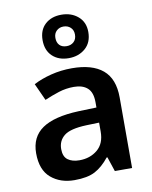

<svg xmlns="http://www.w3.org/2000/svg" viewBox="-92 -897 771 975"><g transform="rotate(-10 294.0 -409.5)"><path d="M297 -552Q402 -552 456.5 -506Q511 -460 511 -364V0H422L397 -75H393Q358 -31 319 -10.5Q280 10 213 10Q140 10 92 -31Q44 -72 44 -158Q44 -242 105.5 -284Q167 -326 292 -331L386 -334V-361Q386 -412 361 -434.5Q336 -457 291 -457Q250 -457 212.5 -445Q175 -433 138 -417L98 -505Q138 -526 189.5 -539Q241 -552 297 -552ZM320 -254Q237 -251 205 -225.5Q173 -200 173 -157Q173 -118 195.5 -101.5Q218 -85 255 -85Q310 -85 348 -116.5Q386 -148 386 -210V-256ZM292 -605Q240 -605 208 -635Q176 -665 176 -718Q176 -770 208 -799.5Q240 -829 292 -829Q343 -829 377.5 -799.5Q412 -770 412 -719Q412 -665 377.5 -635Q343 -605 292 -605ZM292 -667Q314 -667 328.5 -680.5Q343 -694 343 -718Q343 -741 328.5 -754.5Q314 -768 292 -768Q271 -768 256.5 -754.5Q242 -741 242 -718Q242 -694 255 -680.5Q268 -667 292 -667Z"/></g></svg>

Font: Noto Sans Hanifi Rohingya SemiBold
Style: Regular
Weight: 600
Version: Version 2.101